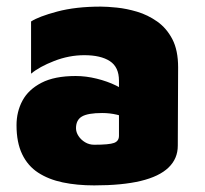

<svg xmlns="http://www.w3.org/2000/svg" viewBox="-20 -546 619 581"><path d="M265 15Q213 15 170 6Q127 -3 95.5 -23.5Q64 -44 47 -79.5Q30 -115 30 -167Q30 -208 48 -241.5Q66 -275 105.5 -295.5Q145 -316 209 -316Q240 -316 272.5 -308Q305 -300 331.5 -287Q358 -274 371 -259L374 -184Q355 -194 333.5 -199Q312 -204 289 -204Q246 -204 228 -193.5Q210 -183 210 -158Q210 -146 217.5 -134.5Q225 -123 237.5 -115.5Q250 -108 265 -108Q310 -108 325 -113.5Q340 -119 340 -135V-302Q340 -343 312.5 -361Q285 -379 235 -379Q189 -379 144 -361.5Q99 -344 74 -323V-481Q97 -496 153 -511Q209 -526 285 -526Q304 -526 333.5 -523Q363 -520 395 -510.5Q427 -501 455.5 -481Q484 -461 501.5 -427.5Q519 -394 519 -342L518 -105Q518 -66 490 -39Q462 -12 406 1.5Q350 15 265 15Z"/></svg>

Font: Maven Pro Black
Style: Regular
Weight: 900
Designer: Joe Prince
Foundry: Joe Prince
Version: Version 2.103